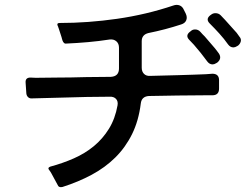

<svg xmlns="http://www.w3.org/2000/svg" viewBox="-20 -774 1040 802"><path d="M220 -3 194 -51Q192 -54 190 -57.5Q188 -61 186 -63Q177 -73 190 -78Q242 -92 288.5 -112.5Q335 -133 372 -163.5Q409 -194 435 -236Q461 -278 471 -334Q474 -351 464.5 -361Q455 -371 438 -370Q414 -370 390 -369.5Q366 -369 343 -369L114 -363Q104 -362 97.5 -368Q91 -374 90 -384L87 -428Q85 -450 107 -450L129 -449L219 -450Q247 -450 277 -450.5Q307 -451 341 -452Q366 -452 391.5 -452.5Q417 -453 443 -453Q477 -455 477 -488V-575Q477 -592 466 -601.5Q455 -611 438 -609Q393 -602 347.5 -598Q302 -594 257 -592Q251 -591 247 -595Q243 -599 241 -605Q240 -608 239 -611.5Q238 -615 237 -619L226 -653Q224 -657 223.5 -660Q223 -663 221 -666Q216 -678 229 -678Q348 -678 469.5 -695.5Q591 -713 704 -751Q718 -756 730 -751.5Q742 -747 748 -733L756 -717Q763 -702 758 -689.5Q753 -677 737 -672Q670 -650 600 -636Q572 -629 572 -602V-491Q572 -475 581.5 -465.5Q591 -456 607 -457L723 -460Q758 -461 787.5 -462Q817 -463 840 -464L867 -466Q895 -466 895 -439V-404Q895 -376 867 -376H838L721 -375Q692 -374 663 -374Q634 -374 602 -373Q571 -371 568 -341Q559 -269 531.5 -213.5Q504 -158 461.5 -116Q419 -74 363 -44Q307 -14 241 7Q225 11 220 -3ZM933 -588Q916 -612 896.5 -633.5Q877 -655 856 -676Q838 -694 858 -710L861 -712Q869 -719 880 -719Q893 -719 902 -710Q906 -706 910.5 -701Q915 -696 920 -691L964 -642Q969 -637 972.5 -631.5Q976 -626 980 -621Q988 -612 986 -602Q984 -592 975 -584L970 -581Q962 -576 955 -576Q942 -576 933 -588ZM846 -517Q832 -536 818.5 -553Q805 -570 790 -587Q785 -592 780.5 -597Q776 -602 771 -607Q753 -625 773 -641L777 -644Q784 -651 795 -651Q808 -651 817 -641Q821 -636 825.5 -631.5Q830 -627 835 -622Q846 -609 856.5 -597Q867 -585 878 -572Q883 -566 886.5 -561Q890 -556 894 -551Q908 -530 888 -513L883 -510Q875 -505 868 -505Q855 -505 846 -517Z"/></svg>

Font: Higure Gothic Medium
Style: Regular
Weight: 500
Designer: Yoshimichi Ohira
Foundry: Positype
Version: Version 1.000